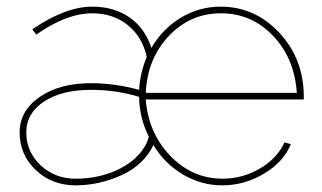

<svg xmlns="http://www.w3.org/2000/svg" viewBox="-20 -547 968 577"><path d="M39 -149Q39 -214 99 -255.5Q159 -297 253 -297Q325 -297 398 -277Q401 -328 421 -376Q408 -436 364 -471.5Q320 -507 257 -507Q180 -507 89 -443L77 -459Q177 -527 257 -527Q323 -527 369.5 -494.5Q416 -462 435 -403Q468 -460 523 -493.5Q578 -527 643 -527Q746 -527 819 -449Q892 -371 893 -259V-248H418Q426 -147 492 -78.5Q558 -10 649 -10Q709 -10 761 -40.5Q813 -71 835 -119L854 -114Q833 -61 774 -25.5Q715 10 648 10Q585 10 530 -22.5Q475 -55 441 -111Q412 -51 345 -20.5Q278 10 207 10Q136 10 87.5 -36Q39 -82 39 -149ZM872 -268Q865 -372 800.5 -439.5Q736 -507 644 -507Q552 -507 487.5 -439Q423 -371 418 -268ZM412 -102Q424 -120 427 -137Q399 -192 398 -256Q329 -277 253 -277Q166 -277 112.5 -242Q59 -207 59 -149Q59 -91 102 -50.5Q145 -10 207 -10Q274 -10 329.5 -35Q385 -60 412 -102Z"/></svg>

Font: Raleway-v4020 Thin
Style: Regular
Weight: 250
Designer: Matt McInerney, Pablo Impallari, Rodrigo Fuenzalida
Foundry: Matt McInerney, Pablo Impallari, Rodrigo Fuenzalida
Version: Version 4.020;PS 004.020;hotconv 1.0.88;makeotf.lib2.5.64775